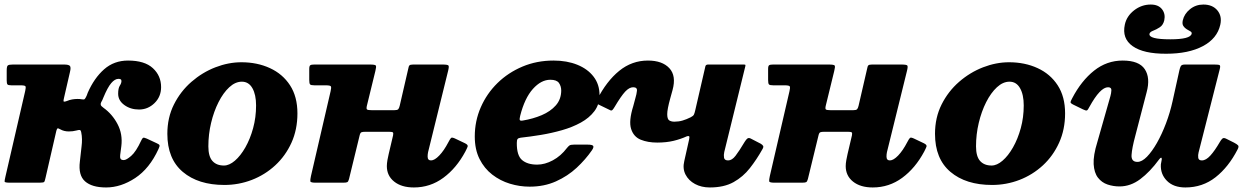

<svg xmlns="http://www.w3.org/2000/svg" viewBox="-25 -804 5506 845"><path d="M672.5 -148Q633 -62 570 -20.5Q507 21 442 21Q379.5 21 349.2 -6Q319 -33 326.5 -93L334 -160Q336 -175 335.8 -191.2Q335.5 -207.5 332.5 -221.5Q330.5 -231.5 326 -232Q321.5 -232.5 310.5 -229.5Q296 -225.5 278 -225.5Q256.5 -225.5 240 -235Q230.5 -240.5 228 -238.8Q225.5 -237 223 -228.5L175.5 -22Q172.5 -8 170 -4Q167.5 0 150 0H18Q-4.5 0 -4.8 -5Q-5 -10 -1 -27L86 -404Q89.5 -419.5 87.2 -424Q85 -428.5 65 -428.5H25Q11 -428.5 7.8 -432.5Q4.5 -436.5 4.5 -450V-493.5Q4.5 -511.5 9.2 -515.8Q14 -520 31.5 -520H257Q277 -520 282.5 -514Q288 -508 283 -487.5L257 -374.5Q254.5 -364.5 254.5 -359.2Q254.5 -354 269.5 -359.5Q281 -364.5 293 -366.5Q305 -368.5 316.5 -368.5Q327 -368.5 334.5 -367Q344 -365.5 346.5 -367Q349 -368.5 353 -376Q357.5 -384 361 -395.5Q389.5 -460.5 433.2 -499Q477 -537.5 538.5 -537.5Q611.5 -537.5 647.8 -504Q684 -470.5 684 -420.5Q684 -378.5 655 -350.2Q626 -322 587 -322Q549.5 -322 522.2 -341.8Q495 -361.5 495 -391.5Q495 -415.5 502.2 -426.8Q509.5 -438 509.5 -447.5Q509.5 -453.5 505.5 -455.2Q501.5 -457 496.5 -457Q480.5 -457 464.5 -438.2Q448.5 -419.5 429.5 -373.5Q428 -368.5 425.5 -363.8Q423 -359 420.5 -354.5Q417 -347.5 418.5 -342.2Q420 -337 430.5 -329.5Q469 -302 492.2 -258Q515.5 -214 509 -161L504 -122.5Q502.5 -111.5 505.5 -105.5Q508.5 -99.5 520 -99.5Q531 -99.5 552.2 -117.8Q573.5 -136 596.5 -185.5Q601 -195.5 604.8 -197.5Q608.5 -199.5 621 -194L665 -173.5Q675.5 -169 677 -164.8Q678.5 -160.5 672.5 -148Z M711.5 -215Q711.5 -286.5 740.5 -344.2Q769.5 -402 817.5 -443.8Q865.5 -485.5 923 -507.8Q980.5 -530 1037.5 -530Q1107 -530 1163 -504.2Q1219 -478.5 1251.5 -428.5Q1284 -378.5 1284 -305Q1284 -234 1257.8 -176Q1231.5 -118 1186.2 -76.2Q1141 -34.5 1083.2 -12.2Q1025.5 10 962.5 10Q847.5 10 779.5 -47.5Q711.5 -105 711.5 -215ZM892 -160Q892 -115.5 910 -95.5Q928 -75.5 960.5 -75.5Q984 -75.5 1008.8 -96.8Q1033.5 -118 1054.8 -155.2Q1076 -192.5 1089 -240Q1102 -287.5 1102 -340Q1102 -387.5 1085.8 -416Q1069.5 -444.5 1039.5 -444.5Q1010.5 -444.5 984 -420Q957.5 -395.5 936.8 -354.5Q916 -313.5 904 -263Q892 -212.5 892 -160Z M1947 -491.5 1859 -134.5Q1857 -125 1857 -115Q1857 -98 1872 -98Q1887.5 -98 1908.2 -119.5Q1929 -141 1948.5 -178.5Q1956 -193 1960.2 -197Q1964.5 -201 1980.5 -193L2021.5 -173.5Q2036 -166.5 2033 -158.5Q2030 -150.5 2023 -137Q1984 -64 1926.2 -21.5Q1868.5 21 1796.5 21Q1742 21 1709.8 -4.8Q1677.5 -30.5 1677.5 -73Q1677.5 -84.5 1680.2 -100Q1683 -115.5 1685.5 -125.5L1705 -208.5Q1707 -219 1703.8 -221.5Q1700.5 -224 1687 -224H1583Q1570.5 -224 1565.5 -221.8Q1560.5 -219.5 1558 -209L1511 -16Q1508 -5 1503.8 -2.5Q1499.5 0 1486 0H1363Q1341.5 0 1340.8 -6.5Q1340 -13 1343.5 -29L1430 -402.5Q1434 -419 1431.2 -423.8Q1428.5 -428.5 1408.5 -428.5H1358.5Q1343.5 -428.5 1339.8 -432.5Q1336 -436.5 1336 -452V-500.5Q1336 -514 1340.8 -517Q1345.5 -520 1358 -520H1602.5Q1626 -520 1629 -515.5Q1632 -511 1627 -491.5L1590 -340Q1586.5 -326 1590 -322.5Q1593.5 -319 1612 -319H1710Q1723.5 -319 1727.5 -323.2Q1731.5 -327.5 1734 -338L1771.5 -500.5Q1773.5 -512.5 1777 -516.2Q1780.5 -520 1793.5 -520H1922Q1945.5 -520 1948.8 -515.5Q1952 -511 1947 -491.5Z M2064.5 -203.5Q2064.5 -271.5 2091 -332Q2117.5 -392.5 2164.5 -438.5Q2211.5 -484.5 2274.5 -511Q2337.5 -537.5 2411 -537.5Q2470 -537.5 2515.8 -519Q2561.5 -500.5 2587.5 -466.5Q2613.5 -432.5 2613.5 -386Q2613.5 -344.5 2591 -314.8Q2568.5 -285 2531.2 -264.5Q2494 -244 2448.2 -231Q2402.5 -218 2355.2 -210.2Q2308 -202.5 2266.5 -198Q2256 -196.5 2252.8 -192Q2249.5 -187.5 2249.5 -175Q2249 -119.5 2272.8 -99.5Q2296.5 -79.5 2339 -79.5Q2373 -79.5 2408.2 -98.5Q2443.5 -117.5 2470 -152.5Q2476 -160 2481.2 -163.8Q2486.5 -167.5 2501 -167.5H2561.5Q2581.5 -167.5 2585.5 -162Q2589.5 -156.5 2580 -142.5Q2552 -102 2512.8 -65.5Q2473.5 -29 2421.8 -5.8Q2370 17.5 2306 17.5Q2262 17.5 2219.2 4.5Q2176.5 -8.5 2141.5 -35.5Q2106.5 -62.5 2085.5 -104.2Q2064.5 -146 2064.5 -203.5ZM2276 -273.5Q2321 -281 2359.2 -297.2Q2397.5 -313.5 2421 -340Q2444.5 -366.5 2445 -405Q2445 -424.5 2435 -438.8Q2425 -453 2397 -453Q2356.5 -453 2320.2 -412.5Q2284 -372 2264.5 -295Q2261 -281 2262.5 -276.2Q2264 -271.5 2276 -273.5Z M2602.5 -365Q2644.5 -447 2700.2 -492.2Q2756 -537.5 2826.5 -537.5Q2889.5 -537.5 2920.8 -504Q2952 -470.5 2935 -408L2924.5 -370Q2911.5 -323 2911.5 -301.5Q2911.5 -280 2920.2 -274.2Q2929 -268.5 2943 -268.5Q2962 -268.5 2979 -273.5Q2996 -278.5 3015 -288Q3026 -293.5 3029 -299.8Q3032 -306 3035 -319.5L3079.5 -512.5Q3081.5 -520 3091.5 -520H3246.5Q3254 -520 3255.2 -518.8Q3256.5 -517.5 3255 -511.5L3162.5 -135Q3159.5 -122 3161.5 -110Q3163.5 -98 3179.5 -98Q3196.5 -98 3212.2 -118.5Q3228 -139 3252.5 -180Q3259 -190.5 3264.5 -194.5Q3270 -198.5 3278.5 -194.5L3323 -171.5Q3330.5 -167 3333.5 -162Q3336.5 -157 3330 -146.5Q3305 -102 3275.2 -64Q3245.5 -26 3203.5 -2.5Q3161.5 21 3099 21Q3062 21 3033.8 5.8Q3005.5 -9.5 2992 -35.8Q2978.5 -62 2986.5 -95L3008 -191Q3010.5 -202.5 3007.5 -204.5Q3004.5 -206.5 2997.5 -204Q2971.5 -192 2939.5 -184.2Q2907.5 -176.5 2867.5 -176.5Q2826 -176.5 2794.8 -189.2Q2763.5 -202 2752.5 -236.8Q2741.5 -271.5 2762 -337L2772 -374.5Q2776.5 -389 2778.2 -404.5Q2780 -420 2761.5 -420Q2744.5 -420 2726.5 -400.8Q2708.5 -381.5 2680 -333.5Q2675 -325 2670.5 -320.2Q2666 -315.5 2659.5 -319.5L2607 -345Q2598 -351 2598 -353.8Q2598 -356.5 2602.5 -365Z M3966.5 -491.5 3878.5 -134.5Q3876.5 -125 3876.5 -115Q3876.5 -98 3891.5 -98Q3907 -98 3927.8 -119.5Q3948.5 -141 3968 -178.5Q3975.5 -193 3979.8 -197Q3984 -201 4000 -193L4041 -173.5Q4055.5 -166.5 4052.5 -158.5Q4049.5 -150.5 4042.5 -137Q4003.5 -64 3945.8 -21.5Q3888 21 3816 21Q3761.5 21 3729.2 -4.8Q3697 -30.5 3697 -73Q3697 -84.5 3699.8 -100Q3702.5 -115.5 3705 -125.5L3724.5 -208.5Q3726.5 -219 3723.2 -221.5Q3720 -224 3706.5 -224H3602.5Q3590 -224 3585 -221.8Q3580 -219.5 3577.5 -209L3530.5 -16Q3527.5 -5 3523.2 -2.5Q3519 0 3505.5 0H3382.5Q3361 0 3360.2 -6.5Q3359.5 -13 3363 -29L3449.5 -402.5Q3453.5 -419 3450.8 -423.8Q3448 -428.5 3428 -428.5H3378Q3363 -428.5 3359.2 -432.5Q3355.5 -436.5 3355.5 -452V-500.5Q3355.5 -514 3360.2 -517Q3365 -520 3377.5 -520H3622Q3645.5 -520 3648.5 -515.5Q3651.5 -511 3646.5 -491.5L3609.5 -340Q3606 -326 3609.5 -322.5Q3613 -319 3631.5 -319H3729.5Q3743 -319 3747 -323.2Q3751 -327.5 3753.5 -338L3791 -500.5Q3793 -512.5 3796.5 -516.2Q3800 -520 3813 -520H3941.5Q3965 -520 3968.2 -515.5Q3971.5 -511 3966.5 -491.5Z M4090 -215Q4090 -286.5 4119 -344.2Q4148 -402 4196 -443.8Q4244 -485.5 4301.5 -507.8Q4359 -530 4416 -530Q4485.5 -530 4541.5 -504.2Q4597.5 -478.5 4630 -428.5Q4662.5 -378.5 4662.5 -305Q4662.5 -234 4636.2 -176Q4610 -118 4564.8 -76.2Q4519.5 -34.5 4461.8 -12.2Q4404 10 4341 10Q4226 10 4158 -47.5Q4090 -105 4090 -215ZM4270.5 -160Q4270.5 -115.5 4288.5 -95.5Q4306.5 -75.5 4339 -75.5Q4362.5 -75.5 4387.2 -96.8Q4412 -118 4433.2 -155.2Q4454.5 -192.5 4467.5 -240Q4480.5 -287.5 4480.5 -340Q4480.5 -387.5 4464.2 -416Q4448 -444.5 4418 -444.5Q4389 -444.5 4362.5 -420Q4336 -395.5 4315.2 -354.5Q4294.5 -313.5 4282.5 -263Q4270.5 -212.5 4270.5 -160Z M5271 -784Q5311.5 -784 5332.8 -758.2Q5354 -732.5 5345.5 -695Q5332 -634.5 5269 -601Q5206 -567.5 5107.5 -567.5Q5008 -567 4960 -600.8Q4912 -634.5 4925.5 -696Q4933.5 -733 4966.2 -758.5Q4999 -784 5039.5 -784Q5073 -784 5089 -763.5Q5105 -743 5099 -714.5Q5094 -693.5 5079 -683.8Q5064 -674 5050 -668.8Q5036 -663.5 5034 -655.5Q5029 -631 5125.5 -631Q5214 -631 5219.5 -655.5Q5221 -662 5214 -666Q5207 -670 5198 -675.2Q5189 -680.5 5183 -689.5Q5177 -698.5 5180.5 -714.5Q5187 -743 5212.2 -763.5Q5237.5 -784 5271 -784ZM4694 -372Q4734 -448.5 4790 -493Q4846 -537.5 4916 -537.5Q4988 -537.5 5013.2 -499.5Q5038.5 -461.5 5021.5 -398.5L4971 -204.5Q4957 -152.5 4955 -122Q4953 -91.5 4981 -91.5Q5000.5 -91.5 5022.8 -114.2Q5045 -137 5066.8 -175.2Q5088.5 -213.5 5106.5 -261Q5124.5 -308.5 5135.5 -358.5L5165.5 -494.5Q5168 -506 5171.8 -513Q5175.5 -520 5190 -520H5319.5Q5337.5 -520 5342.2 -517.5Q5347 -515 5343.5 -501L5250 -133Q5247 -121.5 5248.5 -109.8Q5250 -98 5264.5 -98Q5282.5 -98 5302 -119.5Q5321.5 -141 5343.5 -179Q5349.5 -189.5 5355 -194.2Q5360.5 -199 5371.5 -193.5L5406.5 -176Q5419 -169.5 5423.8 -164.2Q5428.5 -159 5421.5 -146Q5382 -69 5324.8 -24Q5267.5 21 5192 21Q5139.5 21 5110.5 -8.5Q5081.5 -38 5084 -80.5L5088 -102.5Q5088.5 -110 5085 -109.8Q5081.5 -109.5 5076 -102Q5036 -47.5 4993.2 -15.5Q4950.5 16.5 4902 16.5Q4874.5 16.5 4849.2 8Q4824 -0.5 4807.2 -22Q4790.5 -43.5 4788.2 -81.5Q4786 -119.5 4804.5 -179L4862 -381Q4865.5 -393 4866.2 -406.5Q4867 -420 4851.5 -420Q4817 -420 4769.5 -333.5Q4763 -320.5 4758.8 -318.2Q4754.5 -316 4741.5 -322.5L4698.5 -343.5Q4685.5 -350 4686.5 -355Q4687.5 -360 4694 -372Z"/></svg>

Font: Besley* Heavy
Style: Italic
Weight: 800
Italic angle: -13°
Designer: Owen Earl
Foundry: indestructible type*
Version: Version 3.000; ttfautohint (v1.8.3)